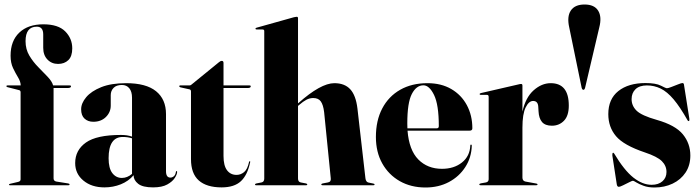

<svg xmlns="http://www.w3.org/2000/svg" viewBox="-20 -823 3110 853"><path d="M218 -30.5Q218 -19 230 -16.5L283 -8Q289 -7 289 -3.5Q289 0 284.5 0H23.5Q20 0 20 -3Q20 -5.5 25 -6.5L61 -15Q71.5 -17.5 71.5 -26.5V-413Q71.5 -421 65 -422.5L12.5 -436Q8.5 -437 8.5 -440Q8.5 -443.5 13 -443.5H72Q71.5 -461 60.2 -479.2Q49 -497.5 38 -520.5Q27 -543.5 27 -575.5Q27 -641.5 65.8 -678.2Q104.5 -715 172.5 -715Q238.5 -715 269.8 -683.5Q301 -652 301 -608Q301 -572.5 283.5 -555.8Q266 -539 238 -539Q209.5 -539 190.8 -558.5Q172 -578 172 -610.5V-670Q172 -704.5 143.5 -704.5Q93.5 -704.5 93.5 -640Q93.5 -604.5 110.2 -576.2Q127 -548 150 -524.8Q173 -501.5 192 -481.5Q211 -461.5 216 -443.5H289.5Q295.5 -443.5 295.5 -440Q295.5 -432 281 -432H218Z M314 -98.5Q314 -156 361.8 -189.8Q409.5 -223.5 517.5 -223.5Q546 -223.5 566.5 -216V-389Q566.5 -416 554.5 -430.8Q542.5 -445.5 521.5 -445.5Q497 -445.5 484.5 -432.5Q472 -419.5 472 -400.5V-354Q472 -324.5 450.5 -303.2Q429 -282 394.5 -282Q371 -282 355.8 -295.8Q340.5 -309.5 340.5 -337.5Q340.5 -364.5 363 -391.2Q385.5 -418 429.8 -435.8Q474 -453.5 540 -453.5Q629 -453.5 673.2 -417.8Q717.5 -382 717.5 -316V-62.5Q717.5 -34 737 -34Q745 -34 752.2 -39.8Q759.5 -45.5 761.5 -59.5Q762 -63 764 -63Q767 -63 767 -59.5Q767 -49 756.8 -32.8Q746.5 -16.5 723.2 -3.5Q700 9.5 660 9.5Q614 9.5 593.8 -6.5Q573.5 -22.5 573.5 -44.5Q551 -18 516.8 -4.2Q482.5 9.5 444 9.5Q387 9.5 350.5 -20.8Q314 -51 314 -98.5ZM462.5 -120Q462.5 -75.5 479 -54Q495.5 -32.5 521.5 -32.5Q545.5 -32.5 566.5 -50.5V-208.5Q548.5 -214.5 525.5 -214.5Q462.5 -214.5 462.5 -120Z M822 -426 781.5 -435Q776.5 -436.5 776.5 -440Q776.5 -443.5 780 -443.5H822Q827 -443.5 830.5 -447L952 -546Q959 -552.5 965.5 -552.5Q973 -552.5 973 -543V-443.5H1089Q1094 -443.5 1094 -439.5Q1094 -432 1080.5 -432H973V-130Q973 -87.5 988.5 -66.8Q1004 -46 1031 -46Q1049.5 -46 1064.5 -58.5Q1079.5 -71 1086.5 -103.5Q1087.5 -107 1090 -106.8Q1092.5 -106.5 1091.5 -103Q1080 -46 1050.5 -18.2Q1021 9.5 964.5 9.5Q898 9.5 863.2 -21.2Q828.5 -52 828.5 -116V-416.5Q828.5 -424.5 822 -426Z M1304 -742V-364L1305 -364.5Q1405 -453.5 1465.5 -453.5Q1511 -453.5 1536 -426.5Q1561 -399.5 1568 -341L1603.5 -31Q1605.5 -14.5 1617 -12L1638.5 -7.5Q1644 -6.5 1644 -3.5Q1644 0 1639.5 0H1412.5Q1407.5 0 1407.5 -3.5Q1407.5 -6.5 1413.5 -8L1437 -12.5Q1451.5 -15 1449.5 -31L1420 -325Q1416 -357.5 1405.2 -372.5Q1394.5 -387.5 1371.5 -387.5Q1356 -387.5 1341.2 -379.8Q1326.5 -372 1310 -357.5L1304 -352.5V-30Q1304 -15 1316 -12.5L1339.5 -8Q1345 -6.5 1345 -3.5Q1345 0 1340.5 0H1117Q1113 0 1113 -3.5Q1113 -6.5 1119 -8L1142 -12.5Q1154 -15 1154 -29.5V-685Q1154 -692 1146.5 -692H1120.5Q1115 -692 1115 -696Q1115 -698.5 1120 -700L1286 -746.5Q1295 -748.5 1298 -748.5Q1304 -748.5 1304 -742Z M2078.5 -253Q2078.5 -242.5 2066 -242.5H1790.5Q1797.5 -156 1838.5 -114.5Q1879.5 -73 1943.5 -73Q1997 -73 2032.2 -101Q2067.5 -129 2069.5 -177Q2069.5 -180.5 2072.5 -180.5Q2076 -180.5 2076 -176Q2074.5 -123 2047.2 -80.8Q2020 -38.5 1974.2 -14.2Q1928.5 10 1870.5 10Q1806 10 1756.2 -18.2Q1706.5 -46.5 1678.2 -97Q1650 -147.5 1650 -214.5Q1650 -287.5 1678.2 -341.2Q1706.5 -395 1758 -424.2Q1809.5 -453.5 1879 -453.5Q1940 -453.5 1984.8 -427.5Q2029.5 -401.5 2054 -356Q2078.5 -310.5 2078.5 -253ZM1789.5 -275Q1789.5 -263.5 1790 -253H1921Q1929.5 -253 1929.5 -263Q1929.5 -357.5 1908.5 -400.8Q1887.5 -444 1861 -444Q1829.5 -444 1809.5 -405.2Q1789.5 -366.5 1789.5 -275Z M2301 -443V-327Q2315 -390 2350.8 -421.8Q2386.5 -453.5 2426.5 -453.5Q2507 -453.5 2507 -354Q2507 -308.5 2485.5 -286.5Q2464 -264.5 2432 -264.5Q2402 -264.5 2388 -281Q2374 -297.5 2372.5 -329L2371.5 -346Q2371 -374.5 2348.5 -374.5Q2329.5 -374.5 2315.2 -345.5Q2301 -316.5 2301 -256V-34Q2301 -19.5 2314 -16.5L2363 -7.5Q2368 -6.5 2368 -3.5Q2368 0 2362.5 0H2115Q2109.5 0 2109.5 -3.5Q2109.5 -7 2116.5 -8.5L2139 -12.5Q2151 -15 2151 -27V-392.5Q2151 -401.5 2143.5 -401.5H2115.5Q2111 -401.5 2111 -405Q2111 -408 2116.5 -409.5L2283.5 -448Q2287.5 -449 2290 -449.5Q2292.5 -450 2295 -450Q2301 -450 2301 -443Z M2572 -424Q2566.5 -424 2564 -433.5L2509 -701Q2498 -749.5 2516 -776.2Q2534 -803 2577 -803Q2620.5 -803 2637.5 -775.5Q2654.5 -748 2642.5 -701.5L2579.5 -433.5Q2577 -424 2572 -424Z M2875 -2Q2905.5 -2 2923.2 -17.8Q2941 -33.5 2941 -59Q2941 -86.5 2920.5 -107Q2900 -127.5 2844.5 -146Q2751 -177.5 2716.8 -218Q2682.5 -258.5 2682.5 -316Q2682.5 -383 2727.2 -418.5Q2772 -454 2847.5 -454Q2894 -454 2916 -442.5Q2938 -431 2943 -431Q2948.5 -431 2963.2 -436.8Q2978 -442.5 2992.5 -448.2Q3007 -454 3011.5 -454Q3017.5 -454 3018.5 -448L3042.5 -296Q3044 -287 3040.5 -285.5Q3037.5 -284 3035 -288Q3001.5 -347.5 2972.8 -381.5Q2944 -415.5 2915.2 -429.5Q2886.5 -443.5 2854 -443.5Q2821 -443.5 2803.5 -426.8Q2786 -410 2786 -382.5Q2786 -353 2808.2 -331.2Q2830.5 -309.5 2897.5 -290.5Q2980.5 -267 3013.8 -226.2Q3047 -185.5 3047 -132Q3047 -88.5 3025.8 -56.5Q3004.5 -24.5 2968.2 -7.2Q2932 10 2887.5 10Q2860 10 2839.5 2.5Q2819 -5 2807 -12.5Q2795 -20 2792 -20Q2788.5 -20 2775.2 -13.2Q2762 -6.5 2748.2 0.2Q2734.5 7 2729.5 7Q2721.5 7 2720 -5L2700.5 -132Q2699.5 -142 2703.5 -144.5Q2704.5 -145.5 2708.5 -141Q2753 -66.5 2793.8 -34.2Q2834.5 -2 2875 -2Z"/></svg>

Font: Fraunces 144pt S000
Style: Bold
Weight: 700
Version: Version 1.000; ttfautohint (v1.8.3)